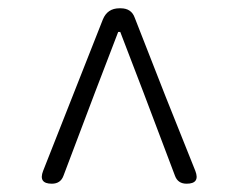

<svg xmlns="http://www.w3.org/2000/svg" viewBox="-20 -762 575 463"><path d="M105 -319Q72 -319 84 -350L228 -715Q239 -742 268 -742H271Q297 -742 305 -719L379 -530L451 -350Q463 -319 430 -319Q409 -319 402 -338L326 -539L270 -685H265L209 -539L133 -338Q126 -319 105 -319Z"/></svg>

Font: GenSenRounded TW L
Style: Regular
Weight: 300
Version: Version 1.501;PS 1;hotconv 16.6.51;makeotf.lib2.5.65220